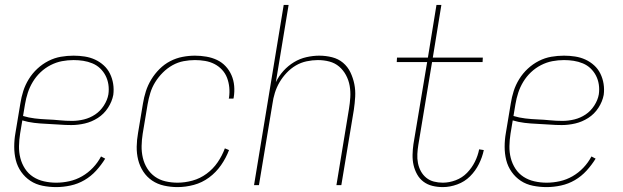

<svg xmlns="http://www.w3.org/2000/svg" viewBox="-20 -755 2540 783"><path d="M209 8Q181 8 153.5 2.5Q126 -3 104 -17.5Q82 -32 66.5 -54Q51 -76 44.5 -102Q38 -128 38 -156.5Q38 -185 43 -213L63 -333Q67 -359 75 -384Q83 -409 97.5 -432.5Q112 -456 132.5 -475Q153 -494 177.5 -506.5Q202 -519 228 -523.5Q254 -528 280 -528Q303 -528 325.5 -524.5Q348 -521 367.5 -512Q387 -503 403 -488.5Q419 -474 428.5 -454.5Q438 -435 441.5 -413Q445 -391 442 -368Q437 -341 420.5 -315.5Q404 -290 379 -274Q354 -258 326 -251.5Q298 -245 271 -245Q246 -245 220.5 -247Q195 -249 169.5 -250Q144 -251 119 -254Q94 -257 71 -264L62 -210Q58 -185 57.5 -159.5Q57 -134 63 -110.5Q69 -87 82 -67Q95 -47 115 -34Q135 -21 159.5 -15.5Q184 -10 209 -10Q236 -10 263 -16Q290 -22 314.5 -36Q339 -50 359 -71Q379 -92 392 -117L409 -108Q393 -82 372 -59Q351 -36 324.5 -20.5Q298 -5 268 1.5Q238 8 209 8ZM274 -262Q298 -262 322.5 -268Q347 -274 368 -288Q389 -302 403.5 -324.5Q418 -347 422 -370Q425 -391 422 -410.5Q419 -430 410.5 -446.5Q402 -463 388.5 -476Q375 -489 357 -496.5Q339 -504 319.5 -507Q300 -510 280 -510Q256 -510 232.5 -505.5Q209 -501 186.5 -489.5Q164 -478 145.5 -460.5Q127 -443 114 -421.5Q101 -400 93.5 -377Q86 -354 82 -330L74 -282Q97 -275 122 -272Q147 -269 172.5 -268Q198 -267 223 -264.5Q248 -262 274 -262Z M704 8Q676 8 649 2Q622 -4 600.5 -18.5Q579 -33 564.5 -55Q550 -77 543.5 -103Q537 -129 537.5 -157Q538 -185 543 -213L563 -333Q567 -358 575 -383Q583 -408 597 -431Q611 -454 630.5 -473.5Q650 -493 674 -505.5Q698 -518 724 -523Q750 -528 775 -528Q798 -528 821.5 -524Q845 -520 865 -510.5Q885 -501 900 -485Q915 -469 924 -448.5Q933 -428 935 -404.5Q937 -381 933 -357L932 -353H913L914 -357Q917 -378 915 -398.5Q913 -419 906 -437.5Q899 -456 885.5 -470.5Q872 -485 854.5 -494Q837 -503 816.5 -506.5Q796 -510 775 -510Q752 -510 728.5 -505.5Q705 -501 683.5 -489Q662 -477 644 -459Q626 -441 613 -420Q600 -399 593 -376Q586 -353 582 -330L562 -210Q558 -185 557.5 -160Q557 -135 562.5 -111.5Q568 -88 580.5 -68Q593 -48 612 -34.5Q631 -21 655 -15.5Q679 -10 704 -10Q734 -10 765 -18.5Q796 -27 822.5 -46.5Q849 -66 867.5 -93Q886 -120 897 -150L914 -143Q902 -111 881.5 -81.5Q861 -52 832.5 -31Q804 -10 770.5 -1Q737 8 704 8Z M1016 0 1137 -735H1157L1105 -420Q1117 -445 1136 -466Q1155 -487 1179 -501.5Q1203 -516 1230 -522Q1257 -528 1282 -528Q1309 -528 1334.5 -521.5Q1360 -515 1379 -499Q1398 -483 1409 -460Q1420 -437 1425 -412Q1430 -387 1428.5 -360.5Q1427 -334 1423 -307L1372 0H1352L1403 -310Q1407 -334 1408.5 -358Q1410 -382 1406 -405Q1402 -428 1391 -448.5Q1380 -469 1363 -483.5Q1346 -498 1323.5 -504Q1301 -510 1276 -510Q1254 -510 1230.5 -505Q1207 -500 1186.5 -488Q1166 -476 1149 -458Q1132 -440 1120 -419.5Q1108 -399 1101 -376.5Q1094 -354 1091 -331L1036 0Z M1786 8Q1764 8 1743.5 3Q1723 -2 1707 -14Q1691 -26 1681 -44Q1671 -62 1666.5 -82Q1662 -102 1662.5 -124Q1663 -146 1666 -167L1722 -502H1598L1599 -520H1725L1760 -735H1780L1745 -520H1949L1948 -502H1742L1686 -164Q1683 -146 1682 -127Q1681 -108 1684.5 -90Q1688 -72 1696.5 -56.5Q1705 -41 1718.5 -30Q1732 -19 1749.5 -14.5Q1767 -10 1786 -10Q1812 -10 1838.5 -20Q1865 -30 1884.5 -50Q1904 -70 1916.5 -95Q1929 -120 1934 -146L1953 -143Q1947 -114 1933 -86Q1919 -58 1897 -36Q1875 -14 1845 -3Q1815 8 1786 8Z M2209 8Q2181 8 2153.5 2.5Q2126 -3 2104 -17.5Q2082 -32 2066.5 -54Q2051 -76 2044.5 -102Q2038 -128 2038 -156.5Q2038 -185 2043 -213L2063 -333Q2067 -359 2075 -384Q2083 -409 2097.5 -432.5Q2112 -456 2132.5 -475Q2153 -494 2177.5 -506.5Q2202 -519 2228 -523.5Q2254 -528 2280 -528Q2303 -528 2325.5 -524.5Q2348 -521 2367.5 -512Q2387 -503 2403 -488.5Q2419 -474 2428.5 -454.5Q2438 -435 2441.5 -413Q2445 -391 2442 -368Q2437 -341 2420.5 -315.5Q2404 -290 2379 -274Q2354 -258 2326 -251.5Q2298 -245 2271 -245Q2246 -245 2220.5 -247Q2195 -249 2169.5 -250Q2144 -251 2119 -254Q2094 -257 2071 -264L2062 -210Q2058 -185 2057.5 -159.5Q2057 -134 2063 -110.5Q2069 -87 2082 -67Q2095 -47 2115 -34Q2135 -21 2159.5 -15.5Q2184 -10 2209 -10Q2236 -10 2263 -16Q2290 -22 2314.5 -36Q2339 -50 2359 -71Q2379 -92 2392 -117L2409 -108Q2393 -82 2372 -59Q2351 -36 2324.5 -20.5Q2298 -5 2268 1.5Q2238 8 2209 8ZM2274 -262Q2298 -262 2322.5 -268Q2347 -274 2368 -288Q2389 -302 2403.5 -324.5Q2418 -347 2422 -370Q2425 -391 2422 -410.5Q2419 -430 2410.5 -446.5Q2402 -463 2388.5 -476Q2375 -489 2357 -496.5Q2339 -504 2319.5 -507Q2300 -510 2280 -510Q2256 -510 2232.5 -505.5Q2209 -501 2186.5 -489.5Q2164 -478 2145.5 -460.5Q2127 -443 2114 -421.5Q2101 -400 2093.5 -377Q2086 -354 2082 -330L2074 -282Q2097 -275 2122 -272Q2147 -269 2172.5 -268Q2198 -267 2223 -264.5Q2248 -262 2274 -262Z"/></svg>

Font: Iosevka Curly Thin
Style: Italic
Weight: 100
Italic angle: -9°
Monospace: yes
Designer: Belleve Invis
Foundry: Belleve Invis
Version: Version 22.1.2; ttfautohint (v1.8.4)